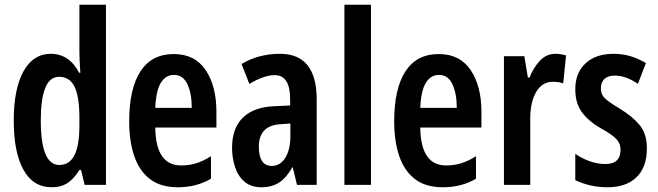

<svg xmlns="http://www.w3.org/2000/svg" viewBox="-20 -780 2778 810"><path d="M198 10Q120 10 79 -63.5Q38 -137 38 -272Q38 -405 79 -479Q120 -553 194 -553Q272 -553 314 -473H319Q317 -502 316 -523Q315 -544 315 -559V-760H427V0H337L322 -63H315Q292 -26 265 -8Q238 10 198 10ZM230 -84Q273 -84 294 -125Q315 -166 315 -252V-283Q315 -372 294.5 -414Q274 -456 229 -456Q190 -456 171 -409Q152 -362 152 -273Q152 -84 230 -84Z M713 -552Q802 -552 847.5 -484.5Q893 -417 893 -309V-242H635Q637 -82 744 -82Q777 -82 807 -91Q837 -100 870 -121V-26Q809 10 730 10Q657 10 612 -25Q567 -60 546 -122.5Q525 -185 525 -268Q525 -406 572.5 -479Q620 -552 713 -552ZM714 -464Q679 -464 658.5 -430.5Q638 -397 635 -325H789Q789 -386 770.5 -425Q752 -464 714 -464Z M1161 -553Q1239 -553 1277.5 -504.5Q1316 -456 1316 -362V0H1233L1215 -74H1213Q1190 -32 1159 -11Q1128 10 1083 10Q1039 10 1011.5 -13.5Q984 -37 971.5 -75.5Q959 -114 959 -157Q959 -240 1005.5 -284.5Q1052 -329 1139 -332L1204 -335V-362Q1204 -463 1139 -463Q1094 -463 1032 -426L999 -510Q1071 -553 1161 -553ZM1164 -256Q1072 -251 1072 -161Q1072 -80 1127 -80Q1162 -80 1183.5 -114Q1205 -148 1205 -207V-259Z M1545 0H1433V-760H1545Z M1831 -552Q1920 -552 1965.5 -484.5Q2011 -417 2011 -309V-242H1753Q1755 -82 1862 -82Q1895 -82 1925 -91Q1955 -100 1988 -121V-26Q1927 10 1848 10Q1775 10 1730 -25Q1685 -60 1664 -122.5Q1643 -185 1643 -268Q1643 -406 1690.5 -479Q1738 -552 1831 -552ZM1832 -464Q1797 -464 1776.5 -430.5Q1756 -397 1753 -325H1907Q1907 -386 1888.5 -425Q1870 -464 1832 -464Z M2323 -553Q2333 -553 2344 -551.5Q2355 -550 2368 -546L2356 -428Q2338 -435 2312 -435Q2267 -435 2242 -392Q2217 -349 2217 -279V0H2106V-543H2192L2207 -453H2214Q2230 -494 2257.5 -523.5Q2285 -553 2323 -553Z M2709 -154Q2709 -74 2665 -32Q2621 10 2543 10Q2504 10 2470 2Q2436 -6 2407 -20V-131Q2432 -113 2466 -100.5Q2500 -88 2534 -88Q2598 -88 2598 -149Q2598 -173 2581.5 -192Q2565 -211 2516 -238Q2465 -267 2436 -305Q2407 -343 2407 -404Q2407 -473 2450.5 -513Q2494 -553 2568 -553Q2606 -553 2639.5 -543Q2673 -533 2705 -514L2671 -426Q2649 -442 2624 -451.5Q2599 -461 2573 -461Q2545 -461 2530 -447Q2515 -433 2515 -408Q2515 -391 2521.5 -379Q2528 -367 2546 -353.5Q2564 -340 2597 -320Q2647 -290 2678 -253Q2709 -216 2709 -154Z"/></svg>

Font: Noto Sans Lao UI ExtCond SemBd
Style: Regular
Weight: 600
Width: 2
Designer: Monotype Design Team
Foundry: Monotype Imaging Inc.
Version: Version 2.000; ttfautohint (v1.8.4.7-5d5b)